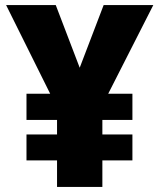

<svg xmlns="http://www.w3.org/2000/svg" viewBox="-20 -734 626 754"><path d="M293 -468 199 -714H4L177 -366H84V-263H204V-206H84V-104H204V0H382V-104H500V-206H382V-263H500V-366H405L582 -714H387Z"/></svg>

Font: Noto Sans Lao Looped Black
Style: Regular
Weight: 900
Designer: Mark Frömberg, Ben Mitchell
Foundry: The Fontpad Ltd
Version: Version 1.002